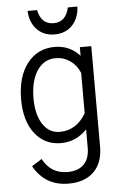

<svg xmlns="http://www.w3.org/2000/svg" viewBox="-60 -741 644 996"><g transform="rotate(-5 261.5 -242.5)"><path d="M371.1 -143.6Q321.3 -58.6 234.4 -58.6Q178.7 -58.6 146 -108.9Q113.3 -159.2 113.3 -243.2Q113.3 -334 148.9 -387.7Q184.6 -441.4 245.1 -441.4Q287.1 -441.4 320.8 -418Q354.5 -394.5 371.1 -353.5ZM435.5 -487.3H376V-442.4Q323.2 -500 246.1 -500Q156.2 -500 102.5 -430.7Q48.8 -361.3 48.8 -243.2Q48.8 -131.8 99.6 -65.9Q150.4 0 235.4 0Q314.5 0 371.1 -59.6V37.1Q371.1 92.8 341.3 122.6Q311.5 152.3 256.8 152.3Q168.9 152.3 127.9 73.2L75.2 106.4Q134.8 212.9 256.8 212.9Q340.8 212.9 388.2 166.5Q435.5 120.1 435.5 37.1ZM252 -623Q186.5 -623 171.9 -698.2H122.1Q125 -637.7 160.2 -601.1Q195.3 -564.5 252 -564.5Q308.6 -564.5 343.8 -601.1Q378.9 -637.7 381.8 -698.2H332Q315.4 -623 252 -623Z"/></g></svg>

Font: Lohit Devanagari
Style: Regular
Weight: 400
Version: 2.95.4